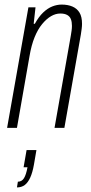

<svg xmlns="http://www.w3.org/2000/svg" viewBox="-20 -558 399 838"><path d="M11 0 104 -526H135L127 -454H132Q149 -485 168.5 -503.5Q188 -522 208.5 -530Q229 -538 249 -538Q276 -538 296 -529.5Q316 -521 327 -503Q338 -485 338 -454Q338 -444 336.5 -432.5Q335 -421 333 -408L261 0H218L289 -402Q291 -414 292.5 -424.5Q294 -435 294 -445Q294 -462 289.5 -474Q285 -486 273.5 -492.5Q262 -499 243 -499Q223 -499 203 -487.5Q183 -476 164 -453Q145 -430 131 -395.5Q117 -361 109 -314L54 0ZM54 260 58 235Q75 235 84.5 220Q94 205 100 172H83L96 97H139L128 161Q122 195 112 217Q102 239 88 249.5Q74 260 54 260Z"/></svg>

Font: Archivo ExtraCondensed Thin
Style: Italic
Weight: 250
Width: 2
Italic angle: -10°
Designer: Hector Gatti
Foundry: Omnibus-Type
Version: Version 2.001